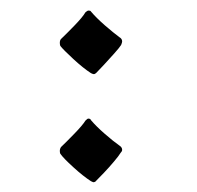

<svg xmlns="http://www.w3.org/2000/svg" viewBox="-20 -332 382 373"><path d="M162.1 -188Q160.6 -188 156.7 -189.9Q141.6 -199.7 122.3 -217.5Q103 -235.4 97.7 -242.2Q96.2 -244.1 96.2 -248.5Q96.2 -253.9 98.6 -256.3Q108.4 -265.6 124.5 -282.2Q140.6 -298.8 146 -308.1Q147.5 -309.1 148.9 -310.3Q150.4 -311.5 152.3 -311.5Q155.8 -311.5 156.7 -309.6Q167 -297.4 183.8 -282.7Q200.7 -268.1 211.9 -259.8Q217.3 -256.8 217.3 -251.5Q217.3 -249.5 215.3 -244.6Q211.9 -239.3 202.1 -228.3Q192.4 -217.3 182.1 -206.3Q171.9 -195.3 167 -190.4Q164.6 -188 162.1 -188ZM161.1 22Q160.6 22 156.7 20Q141.6 10.3 122.3 -7.3Q103 -24.9 97.7 -32.7Q96.2 -34.2 96.2 -38.6Q96.2 -43 98.6 -46.4Q108.4 -55.7 124.5 -72.3Q140.6 -88.9 146 -97.7Q149.9 -101.6 151.4 -101.6Q155.8 -101.6 156.7 -98.6Q167 -86.4 183.8 -71.8Q200.7 -57.1 211.9 -49.3Q217.3 -45.9 217.3 -41Q217.3 -39.1 216.3 -37.6Q215.3 -36.1 214.4 -35.2Q210.9 -29.3 201.4 -18.1Q191.9 -6.8 181.9 3.7Q171.9 14.2 167 19Q165 22 161.1 22Z"/></svg>

Font: David Libre
Style: Regular
Weight: 400
Designer: Ismar David, J. Victor Gaultney, Annie Olsen and Meir Sadan
Foundry: Monotype Imaging Inc. & SIL International
Version: Version 1.100; ttfautohint (v1.8.4.7-5d5b)